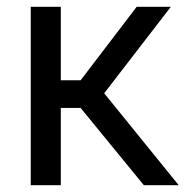

<svg xmlns="http://www.w3.org/2000/svg" viewBox="-20 -542 559 562"><path d="M70 0V-522H158V-307H216L380 -522H480L285 -269L503 0H401L216 -226H158V0Z"/></svg>

Font: Rising Sun
Style: Regular
Weight: 400
Designer: Matt McInerney, Pablo Impallari, Rodrigo Fuenzalida (Raleway font), Stephen Hutchings (Greek), Cristiano Sobral (main ch
Foundry: The Rising Sun Project Authors
Version: Version 4.327; ttfautohint (v1.8.4.7-5d5b-dirty)